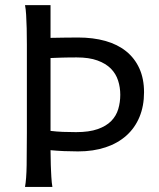

<svg xmlns="http://www.w3.org/2000/svg" viewBox="-20 -733 624 753"><path d="M178.2 -144Q178.2 -113.8 179.2 -86.4Q179.7 -74.7 180.2 -62.5Q180.7 -50.3 181.4 -38.8Q182.1 -27.3 183.1 -17.3Q184.1 -7.3 185.5 0H78.1Q83.5 -29.3 84.5 -84.7Q85.4 -140.1 85.4 -212.4V-558.1Q85.4 -592.3 84.7 -621.8Q84 -651.4 82.5 -674.8Q81.1 -698.2 78.1 -712.9H178.2V-584.5Q203.1 -585 230 -585.4Q256.8 -585.9 286.1 -585.9Q345.2 -585.9 393.1 -572.5Q440.9 -559.1 474.6 -532Q508.3 -504.9 526.6 -464.6Q544.9 -424.3 544.9 -371.1Q544.9 -317.4 527.1 -274.4Q509.3 -231.4 475.8 -201.4Q442.4 -171.4 394.3 -155.3Q346.2 -139.2 286.1 -139.2Q259.3 -139.2 230.7 -140.4Q202.1 -141.6 178.2 -144ZM178.2 -219.7Q201.7 -216.8 226.1 -215.8Q250.5 -214.8 278.3 -214.8Q329.6 -214.8 363 -226.6Q396.5 -238.3 416.3 -258.5Q436 -278.8 443.8 -305.4Q451.7 -332 451.7 -361.3Q451.7 -390.6 443.1 -417.2Q434.6 -443.8 414.8 -463.9Q395 -483.9 362.3 -495.8Q329.6 -507.8 280.8 -507.8Q263.7 -507.8 250 -507.6Q236.3 -507.3 224.6 -507.1Q212.9 -506.8 201.7 -506.3Q190.4 -505.9 178.2 -505.4Z"/></svg>

Font: Andika Compact
Style: Regular
Weight: 400
Designer: Victor Gaultney, Annie Olsen, Julie Remington, Don Collingsworth, Eric Hays, Becca Hirsbrunner
Foundry: SIL International
Version: Version 5.000 ; LnSpcTght